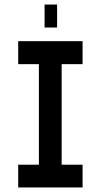

<svg xmlns="http://www.w3.org/2000/svg" viewBox="-20 -812 444 844"><path d="M60 12V-88H151V-530H60V-631H343V-530H251V-88H343V12ZM176 -691V-792H231V-691Z"/></svg>

Font: Pixelify Sans
Style: Regular
Weight: 400
Designer: Stefie Justprince
Foundry: Typecalism Foundryline
Version: Version 1.000;February 13, 2025;FontCreator 15.0.0.3015 64-b